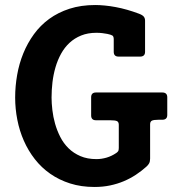

<svg xmlns="http://www.w3.org/2000/svg" viewBox="-20 -724 702 760"><path d="M642.1 -269Q642.1 -259.3 637 -254.6Q631.8 -250 623 -250H607.9Q587.9 -250 581.1 -246.3Q574.2 -242.7 574.2 -231.9V-96.2Q574.2 -84.5 570.1 -77.1Q565.9 -69.8 559.1 -64Q540 -46.9 517.8 -32.2Q495.6 -17.6 470.2 -6.8Q444.8 3.9 416 10Q387.2 16.1 354 16.1Q301.3 16.1 257.6 2.2Q213.9 -11.7 179 -36.1Q144 -60.5 117.9 -94Q91.8 -127.4 74.5 -166.7Q57.1 -206.1 48.6 -249.8Q40 -293.5 40 -337.9Q40 -382.8 47.9 -427.5Q55.7 -472.2 72.3 -512.9Q88.9 -553.7 114.3 -588.6Q139.6 -623.5 174.8 -649.2Q210 -674.8 255.4 -689.5Q300.8 -704.1 356.9 -704.1Q374.5 -704.1 395 -702.1Q415.5 -700.2 437.7 -696Q460 -691.9 483.2 -685.3Q506.3 -678.7 529.8 -669.9Q543.9 -664.6 549.1 -658.2Q554.2 -651.9 554.2 -642.1V-519Q554.2 -509.3 549.1 -504.6Q543.9 -500 535.2 -500H449.2Q430.2 -500 430.2 -519V-568.8Q430.2 -580.1 424.6 -583.5Q418.9 -586.9 404.8 -589.8Q396.5 -591.3 385.5 -592.8Q374.5 -594.2 361.8 -594.2Q327.6 -594.2 301.3 -583.5Q274.9 -572.8 255.1 -554.4Q235.4 -536.1 221.7 -511.2Q208 -486.3 199.7 -457.8Q191.4 -429.2 187.7 -398.7Q184.1 -368.2 184.1 -337.9Q184.1 -315.4 187.3 -288.3Q190.4 -261.2 198 -234.4Q205.6 -207.5 218.5 -182.1Q231.4 -156.7 251.2 -137.2Q271 -117.7 298.3 -106Q325.7 -94.2 361.8 -94.2Q381.8 -94.2 401.9 -100.1Q421.9 -106 439.9 -118.2Q444.3 -121.1 447.3 -125Q450.2 -128.9 450.2 -138.2V-230Q450.2 -240.7 443.4 -244.4Q436.5 -248 416 -248H359.9Q340.8 -248 340.8 -267.1V-338.9Q340.8 -357.9 359.9 -357.9H623Q631.8 -357.9 637 -353.3Q642.1 -348.6 642.1 -338.9Z"/></svg>

Font: New Telegraph
Style: Bold
Weight: 700
Designer: Frank Baranowski
Foundry: Frank Baranowski
Version: Version 3.001